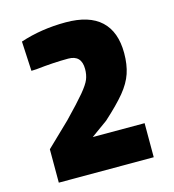

<svg xmlns="http://www.w3.org/2000/svg" viewBox="-102 -758 764 844"><g transform="rotate(-15 280.0 -336.5)"><path d="M62 -152 169 -255Q230 -318 258 -351.5Q286 -385 294.5 -406Q303 -427 303 -453Q303 -516 243 -516Q176 -516 96 -507L73 -506L66 -641Q162 -673 273 -673Q380 -673 433.5 -623Q487 -573 487 -476Q487 -424 473.5 -384Q460 -344 427 -304Q394 -264 333 -209L258 -155H494V0H62Z"/></g></svg>

Font: Cairo Black
Style: Regular
Weight: 900
Designer: Mohamed Gaber, the designers of Titillium
Foundry: Kief Type Foundry
Version: Version 2.009; ttfautohint (v1.5.33-1714) -l 8 -r 50 -G 200 